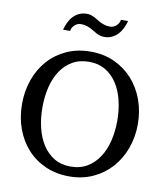

<svg xmlns="http://www.w3.org/2000/svg" viewBox="-96 -970 924 1066"><g transform="rotate(10 365.5 -437.0)"><path d="M576.2 -334Q576.2 -395 563 -449Q549.8 -502.9 523.4 -543.2Q497.1 -583.5 457.8 -606.7Q418.5 -629.9 366.2 -629.9Q312 -629.9 272 -606.4Q231.9 -583 205.6 -542.7Q179.2 -502.4 166.5 -449Q153.8 -395.5 153.8 -335.9Q153.8 -275.9 166.7 -221.9Q179.7 -168 205.8 -127.4Q231.9 -86.9 271.2 -63Q310.5 -39.1 363.8 -39.1Q418 -39.1 457.8 -63Q497.6 -86.9 523.9 -127.2Q550.3 -167.5 563.2 -220.9Q576.2 -274.4 576.2 -334ZM691.9 -335Q691.9 -262.2 668.5 -198.2Q645 -134.3 602.3 -86.7Q559.6 -39.1 499.5 -11.5Q439.5 16.1 366.2 16.1Q292.5 16.1 232.2 -10.5Q171.9 -37.1 128.9 -84.5Q85.9 -131.8 62.5 -196Q39.1 -260.3 39.1 -335.9Q39.1 -409.2 62 -473.1Q85 -537.1 127.4 -584.7Q169.9 -632.3 230.2 -659.7Q290.5 -687 365.2 -687Q439.5 -687 499.8 -659.2Q560.1 -631.3 602.8 -583.5Q645.5 -535.6 668.7 -471.7Q691.9 -407.7 691.9 -335ZM539.1 -890.1Q533.2 -868.2 523.4 -848.1Q513.7 -828.1 499.5 -813.2Q485.4 -798.3 466.3 -789.3Q447.3 -780.3 422.9 -780.3Q409.7 -780.3 398.7 -783.9Q387.7 -787.6 377.7 -792.7Q367.7 -797.9 357.9 -804.2Q348.1 -810.5 337.2 -815.7Q326.2 -820.8 313 -824.5Q299.8 -828.1 283.7 -828.1Q273.4 -828.1 264.6 -824Q255.9 -819.8 248.8 -813.2Q241.7 -806.6 237.3 -797.9Q232.9 -789.1 231.9 -780.3H191.9Q197.8 -802.2 207.3 -822.3Q216.8 -842.3 231.2 -857.4Q245.6 -872.6 264.6 -881.3Q283.7 -890.1 308.1 -890.1Q321.3 -890.1 332 -886.5Q342.8 -882.8 352.8 -877.7Q362.8 -872.6 372.3 -866.2Q381.8 -859.9 392.8 -854.7Q403.8 -849.6 416.7 -845.9Q429.7 -842.3 445.8 -842.3Q456.1 -842.3 465.1 -846.4Q474.1 -850.6 481.4 -857.2Q488.8 -863.8 493.4 -872.6Q498 -881.3 499 -890.1Z"/></g></svg>

Font: BabelStone Ogham Bound
Style: Italic
Weight: 400
Italic angle: -30°
Designer: Andrew West
Foundry: BabelStone
Version: Version 2.02 March 14, 2022